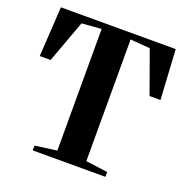

<svg xmlns="http://www.w3.org/2000/svg" viewBox="-132 -866 965 990"><g transform="rotate(20 351.0 -371.5)"><path d="M271.5 -42.5V-710L164 -701.5L79 -469.5H19.5L36 -743H666L682 -469.5H622L538.5 -701.5L430.5 -710V-42.5L550.5 -26.5V0H152V-26.5Z"/></g></svg>

Font: Merriweather 120pt
Style: Bold
Weight: 700
Designer: Eben Sorkin
Foundry: Eben Sorkin
Version: Version 2.100